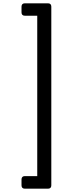

<svg xmlns="http://www.w3.org/2000/svg" viewBox="-20 -954 463 1160"><path d="M290 166V-914C290 -927 283 -934 270 -934H130C117 -934 110 -927 110 -914V-879C110 -866 117 -859 130 -859H205V110H130C117 110 110 117 110 130V166C110 179 117 186 130 186H270C283 186 290 179 290 166Z"/></svg>

Font: Arvore Sans
Style: Regular
Weight: 400
Designer: Jonny Pinhorn (Latin) Dan Schunck (customization for Arvore)
Version: Version 1.000;Glyphs 3.3 (3305)